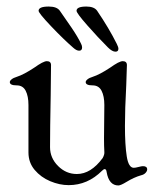

<svg xmlns="http://www.w3.org/2000/svg" viewBox="-20 -567 480 587"><path d="M31 -332Q53 -339 86 -361Q90 -364 97 -368.5Q104 -373 108 -375Q118 -380 123 -380Q136 -380 136 -368L135 -276Q133 -172 133 -117Q133 -84 157.5 -59.5Q182 -35 215 -35Q258 -35 294 -84Q300 -95 299 -103Q298 -119 298 -144L299 -246Q299 -273 290.5 -289.5Q282 -306 263 -306Q242 -306 242 -316Q242 -320 247.5 -324.5Q253 -329 263 -332Q285 -339 318 -361Q322 -364 329 -368.5Q336 -373 340 -375Q350 -380 355 -380Q368 -380 368 -368L366 -307Q362 -233 362 -182Q362 -124 367.5 -89Q373 -54 389 -54Q394 -54 403.5 -56.5Q413 -59 417 -59Q430 -59 430 -49Q430 -44 425 -38.5Q420 -33 411 -31Q390 -25 367 -11Q349 0 342 0Q313 0 306 -41Q305 -50 300 -50Q297 -50 292 -45Q248 -1 190 -1Q162 -1 133.5 -13Q105 -25 86 -47.5Q67 -70 67 -101V-246Q67 -273 58.5 -289.5Q50 -306 31 -306Q10 -306 10 -316Q10 -320 15.5 -324.5Q21 -329 31 -332ZM204 -421Q174 -447 136 -487Q98 -527 98 -534Q98 -547 129 -547Q154 -547 163 -534Q180 -510 199 -482Q218 -454 228 -433Q231 -427 231 -422Q231 -412 222 -412Q214 -412 204 -421ZM310 -422Q279 -453 246.5 -490Q214 -527 214 -534Q214 -547 244 -547Q268 -547 277 -534Q313 -481 337 -433Q342 -423 342 -418Q342 -409 333 -409Q323 -409 310 -422Z"/></svg>

Font: Hina Mincho
Style: Regular
Weight: 400
Designer: satsuyako
Foundry: satsuyako
Version: Version 1.100